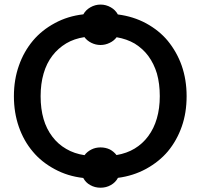

<svg xmlns="http://www.w3.org/2000/svg" viewBox="-20 -789 893 856"><path d="M499.5 -97.7Q545.4 -105.5 580.1 -126.5Q615.7 -147.9 640.6 -181.6Q666.5 -216.3 679.2 -260.7Q692.4 -305.7 692.4 -360.4Q692.4 -415.5 679.7 -460.9Q666.5 -504.9 641.1 -539.6Q617.2 -571.8 580.6 -594.7Q545.4 -615.2 500 -623Q487.3 -606.4 469.2 -598.1Q449.7 -588.4 428.2 -588.4Q406.7 -588.4 387.2 -598.1Q367.7 -607.9 356.4 -623.5Q311 -616.7 275.4 -595.7Q238.8 -573.7 213.4 -540.5Q187.5 -506.8 174.3 -460.9Q161.1 -415.5 161.1 -359.9Q161.1 -303.7 174.3 -258.3Q187 -214.4 213.4 -179.7Q238.8 -146 275.4 -125Q311 -104 356.9 -97.2Q368.2 -112.8 387.7 -122.6Q405.8 -131.8 428.2 -131.8Q450.2 -131.8 469.2 -123Q486.8 -113.8 499.5 -97.7ZM812 -360.4Q812 -286.1 790.5 -225.1Q768.6 -162.6 728.5 -114.3Q689.9 -68.4 631.3 -36.1Q573.7 -4.9 505.9 3.9Q495.1 24.4 474.1 36.1Q453.6 47.9 428.2 47.9Q402.8 47.9 382.3 36.1Q362.3 25.4 351.1 4.4Q281.7 -3.4 224.1 -34.7Q165 -66.4 126.5 -112.8Q85.9 -160.6 64 -223.6Q42 -286.6 42 -359.9Q42 -434.1 64.5 -497.1Q85.9 -558.6 127 -607.9Q166.5 -654.8 224.6 -686Q282.2 -717.3 351.6 -725.1Q362.3 -744.6 382.8 -756.3Q404.3 -768.6 428.2 -768.6Q452.6 -768.6 474.1 -756.3Q494.6 -744.6 505.4 -724.6Q574.2 -715.8 631.3 -685.1Q689.5 -653.3 728 -606.9Q768.6 -557.1 790 -496.6Q812 -433.6 812 -360.4Z"/></svg>

Font: Lato-SemiBold
Style: Regular
Weight: 500
Designer: Lukasz Dziedzic with Adam Twardoch and Botio Nikoltchev
Foundry: tyPoland Lukasz Dziedzic
Version: ""